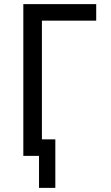

<svg xmlns="http://www.w3.org/2000/svg" viewBox="-20 -755 540 930"><path d="M169 155V0H93V-735H446V-655H183V-80H248V155Z"/></svg>

Font: Iosevka Term Curly Medium
Style: Regular
Weight: 500
Designer: Belleve Invis
Foundry: Belleve Invis
Version: Version 32.3.0